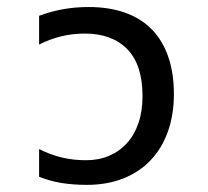

<svg xmlns="http://www.w3.org/2000/svg" viewBox="-20 -517 590 544"><path d="M90.8 -472.2V-390.6C131.2 -411.5 174.5 -421.9 220.7 -421.9C271.8 -421.9 311.8 -407.1 340.6 -377.7C369.4 -348.2 383.8 -303.9 383.8 -244.6C383.8 -216.3 380 -190.9 372.3 -168.5C364.7 -146 353.8 -127 339.6 -111.3C325.4 -95.7 308.5 -83.7 288.8 -75.4C269.1 -67.1 247.4 -63 223.6 -63C200.2 -63 177.6 -65.5 155.8 -70.6C134 -75.6 112.3 -83.7 90.8 -94.7V-16.1C111.3 -8 132.6 -2.1 154.5 1.5C176.5 5 200.2 6.8 225.6 6.8C264.3 6.8 299 0.7 329.6 -11.5C360.2 -23.7 386.1 -41 407.2 -63.5C428.4 -85.9 444.6 -113 455.8 -144.5C467 -176.1 472.7 -211.3 472.7 -250C472.7 -290.4 467.3 -325.9 456.5 -356.7C445.8 -387.5 430.2 -413.2 409.7 -434.1C389.2 -454.9 363.9 -470.6 334 -481.2C304 -491.8 269.7 -497.1 231 -497.1C206.2 -497.1 182.3 -495 159.2 -491C136.1 -486.9 113.3 -480.6 90.8 -472.2Z"/></svg>

Font: CodeNewRoman Nerd Font Mono
Style: Regular
Weight: 400
Monospace: yes
Designer: Sam Radian
Foundry: Code New Roman
Version: Version 2.00 November 29, 2014;Nerd Fonts 3.2.1